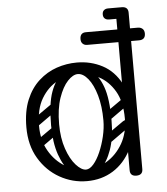

<svg xmlns="http://www.w3.org/2000/svg" viewBox="-53 -773 720 829"><g transform="rotate(-5 307.5 -358.5)"><path d="M291 9Q228 9 173 -22Q118 -53 84 -110Q50 -167 50 -245Q50 -314 70.5 -363.5Q91 -413 126 -444.5Q161 -476 203.5 -490.5Q246 -505 291 -505Q351 -505 401.5 -478.5Q452 -452 482 -395Q512 -338 512 -245Q512 -167 483 -110Q454 -53 404.5 -22Q355 9 291 9ZM291 -41Q340 -41 382 -66.5Q424 -92 450.5 -138Q477 -184 477 -246Q477 -319 450 -365Q423 -411 380.5 -433Q338 -455 291 -455Q245 -455 202.5 -433Q160 -411 132.5 -365Q105 -319 105 -246Q105 -184 131.5 -138Q158 -92 200.5 -66.5Q243 -41 291 -41ZM505 4Q478 4 478 -22V-700Q478 -726 505 -726Q533 -726 533 -700V-22Q533 4 505 4ZM387 -157Q378 -171 391 -181L468 -235Q483 -245 492 -231Q503 -216 489 -207L412 -152Q407 -148 399.5 -149Q392 -150 387 -157ZM394 -255Q385 -269 398 -279L475 -333Q490 -343 499 -329Q510 -314 496 -305L419 -250Q414 -246 406.5 -247Q399 -248 394 -255ZM81 -157Q71 -172 85 -181L162 -235Q177 -245 186 -231Q197 -216 183 -207L106 -152Q100 -148 93 -149Q86 -150 81 -157ZM81 -255Q71 -270 85 -279L162 -333Q177 -343 186 -329Q197 -314 183 -305L106 -250Q100 -246 93 -247Q86 -248 81 -255ZM288 -7Q254 -9 224 -36.5Q194 -64 175.5 -116.5Q157 -169 157 -245Q157 -338 175.5 -389Q194 -440 224 -460.5Q254 -481 288 -481L291 -455Q270 -455 247 -430.5Q224 -406 208 -359.5Q192 -313 192 -246Q192 -186 208 -139.5Q224 -93 247.5 -67Q271 -41 291 -41ZM288 -7 291 -41Q307 -41 323.5 -60Q340 -79 353.5 -110Q367 -141 375.5 -177Q384 -213 384 -246Q384 -308 370.5 -355Q357 -402 335.5 -428.5Q314 -455 291 -455L288 -481Q322 -481 352 -460.5Q382 -440 400.5 -389Q419 -338 419 -245Q419 -169 400.5 -116.5Q382 -64 352 -36.5Q322 -9 288 -7ZM531 -702Q529 -689 522 -685Q518 -678 497 -678H446Q434 -678 427 -685Q421 -691 421 -702Q421 -713 427 -719Q434 -726 446 -726H497Q508 -726 514 -724.5Q520 -723 521 -721Q525 -717 528 -712Q531 -707 531 -702ZM595 -604Q595 -577 567 -577Q513 -577 483 -577Q453 -577 439 -577Q425 -577 418.5 -577Q412 -577 406 -577Q400 -577 386 -577Q372 -577 342 -577Q331 -577 323.5 -584Q316 -591 316 -604Q316 -632 342 -632H567Q579 -632 587 -625Q595 -618 595 -604Z"/></g></svg>

Font: Agu Display Uzo
Style: Regular
Weight: 400
Designer: Oluwaseun Badejo
Version: Version 1.103